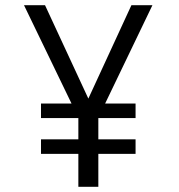

<svg xmlns="http://www.w3.org/2000/svg" viewBox="-20 -720 690 740"><path d="M138 -265V-321H502.5V-265ZM138 -127V-183H502.5V-127ZM282 0V-266.5L72.5 -700H153.5L320.5 -340L486.5 -700H567.5L359 -266.5V0Z"/></svg>

Font: Trispace Thin Light
Style: Regular
Weight: 300
Version: Version 1.210